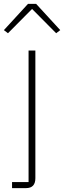

<svg xmlns="http://www.w3.org/2000/svg" viewBox="-47 -768 330 988"><path d="M15 169H100V-508H135V149Q135 200 87 200H15ZM139 -748 263 -613 242 -597 118 -722 -6 -597 -27 -613 97 -748Z"/></svg>

Font: IBM Plex Sans Thai ExtraLight
Style: Regular
Weight: 200
Designer: Mike Abbink, Paul van der Laan, Pieter van Rosmalen, Ben Mitchell, Mark Frömberg
Foundry: Bold Monday
Version: Version 1.1